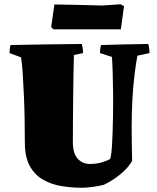

<svg xmlns="http://www.w3.org/2000/svg" viewBox="-20 -872 739 904"><path d="M365 12Q316 12 268.5 4Q221 -4 182 -26.5Q143 -49 120 -91Q97 -133 97 -201Q97 -251 96 -308.5Q95 -366 92.5 -423Q90 -480 87 -527Q84 -574 79 -602L25 -622Q25 -632 26 -641Q27 -650 30 -660Q114 -662 197.5 -663Q281 -664 365 -665Q371 -644 371 -622L328 -613Q327 -579 326 -527Q325 -475 324.5 -416.5Q324 -358 323.5 -302Q323 -246 323 -204Q323 -149 346 -124.5Q369 -100 403 -100Q436 -100 462.5 -108.5Q489 -117 499 -124Q505 -143 508 -199Q511 -255 512 -323Q513 -378 512.5 -433Q512 -488 510.5 -533.5Q509 -579 507 -604L451 -622Q451 -632 452 -641Q453 -650 456 -660Q512 -662 567.5 -663Q623 -664 678 -665Q684 -644 684 -622L627 -610Q620 -574 613.5 -521Q607 -468 603.5 -405.5Q600 -343 600 -278Q600 -237 600.5 -196Q601 -155 602 -114Q582 -80 545.5 -50.5Q509 -21 469 -2Q446 4 416.5 8Q387 12 365 12ZM232 -734 221 -744 236 -851Q292 -850 348.5 -849Q405 -848 461 -846L548 -852L564 -843L549 -734Z"/></svg>

Font: Labrada Black
Style: Regular
Weight: 900
Designer: Mercedes Jáuregui
Foundry: Omnibus-Type Team
Version: Version 1.000; ttfautohint (v1.8.4.7-5d5b)